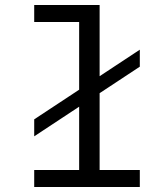

<svg xmlns="http://www.w3.org/2000/svg" viewBox="-20 -749 658 769"><path d="M379 -729V-68H540V0H117V-68H297V-661H117V-729ZM117 -271 540 -550V-482L117 -203Z"/></svg>

Font: Fragment Mono
Style: Regular
Weight: 400
Monospace: yes
Designer: Wei Huang based on Nimbus Sans by URW Studio, based on Helvetica by Max Miedinger.
Foundry: Wei Huang
Version: Version 1.021; ttfautohint (v1.8.4.7-5d5b)